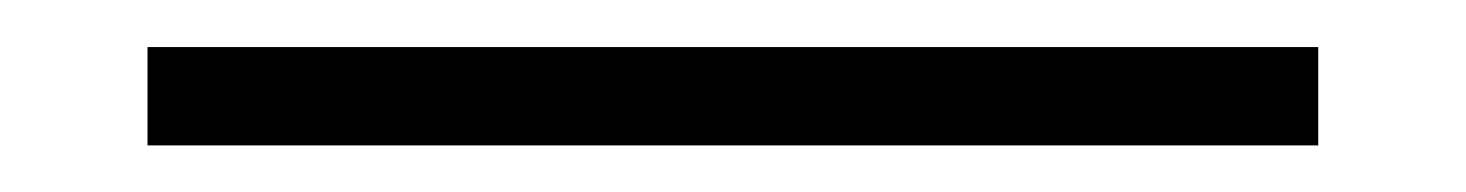

<svg xmlns="http://www.w3.org/2000/svg" viewBox="-20 59 626 82"><path d="M543 79.1V121.1H43V79.1Z"/></svg>

Font: BabelStone Tangut Wenhai
Style: Regular
Weight: 400
Designer: Andrew West
Foundry: BabelStone
Version: Version 1.002 May 21, 2016